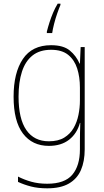

<svg xmlns="http://www.w3.org/2000/svg" viewBox="-20 -784 564 1045"><path d="M258 -538Q325 -538 360 -509Q395 -480 413 -438H415L419 -528H441V29Q441 94 420.5 141.5Q400 189 355 215Q310 241 237 241Q187 241 148.5 231Q110 221 78 206V177Q111 194 150 205Q189 216 237 216Q332 216 373.5 167Q415 118 415 29V-15Q415 -42 415.5 -63.5Q416 -85 417 -115H415Q399 -57 356 -23.5Q313 10 246 10Q156 10 105 -57Q54 -124 54 -258Q54 -388 104.5 -463Q155 -538 258 -538ZM258 -513Q196 -513 157 -482Q118 -451 99.5 -394Q81 -337 81 -258Q81 -137 123.5 -76Q166 -15 246 -15Q297 -15 329.5 -35Q362 -55 380.5 -87Q399 -119 407 -158.5Q415 -198 415 -237V-307Q415 -365 400 -411.5Q385 -458 351 -485.5Q317 -513 258 -513ZM309 -757Q302 -741 292 -712.5Q282 -684 274.5 -654.5Q267 -625 264 -604H235V-612Q241 -636 249.5 -662.5Q258 -689 269 -715Q280 -741 294 -764H309Z"/></svg>

Font: Noto Sans Khmer SemiCondensed Thin
Style: Regular
Weight: 250
Width: 4
Designer: Danh Hong and the Monotype Design Team
Foundry: Monotype Imaging Inc.
Version: Version 2.004